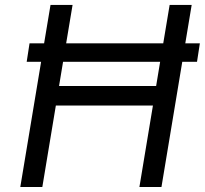

<svg xmlns="http://www.w3.org/2000/svg" viewBox="-20 -747 818 767"><path d="M778.4 -573.9H720.2L745.7 -727.3H657.7L632.1 -573.9H244.3L269.9 -727.3H181.8L156.2 -573.9H98L86.6 -500H144.2L61.1 0H149.1L203.1 -325.3H590.9L536.9 0H625L708.1 -500H767ZM603.7 -403.4H215.9L231.9 -500H619.7Z"/></svg>

Font: TID UI
Style: Italic
Weight: 400
Italic angle: -9.39999°
Designer: The TID Project Authors
Foundry: Bakken & Bæck
Version: Version 1.001;hotconv 1.0.109;makeotfexe 2.5.65596